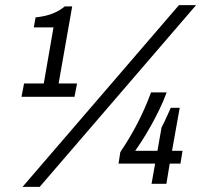

<svg xmlns="http://www.w3.org/2000/svg" viewBox="-20 -718 806 750"><path d="M68 12 679 -698H746L135 12ZM64 -340 74 -392H151L189 -611H112L119 -650Q138 -652 158 -656.5Q178 -661 197 -670Q216 -679 233 -693H262L209 -392H281L271 -340ZM572 0 586 -79H443L450 -124Q486 -177 516 -234.5Q546 -292 570 -357H631Q619 -324 602.5 -290Q586 -256 568.5 -225Q551 -194 535 -169Q519 -144 508 -129H595L611 -220Q617 -231 623 -244Q629 -257 635.5 -271Q642 -285 647 -297H682L652 -129H693L685 -79H643L630 0Z"/></svg>

Font: Archivo SemiCondensed
Style: Italic
Weight: 400
Width: 4
Italic angle: -10°
Designer: Hector Gatti
Foundry: Omnibus-Type
Version: Version 2.001